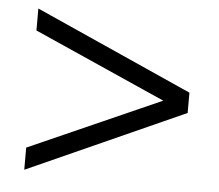

<svg xmlns="http://www.w3.org/2000/svg" viewBox="-43 -587 685 600"><g transform="rotate(5 300.0 -287.0)"><path d="M53.9 -34.1V-103.6L513.8 -307.4V-266.6L53.9 -471V-539.9L547.1 -319.1V-255.4Z"/></g></svg>

Font: Mulish ExtraLight
Style: Regular
Weight: 200
Designer: Vernon Adams
Foundry: Vernon Adams
Version: Version 3.603